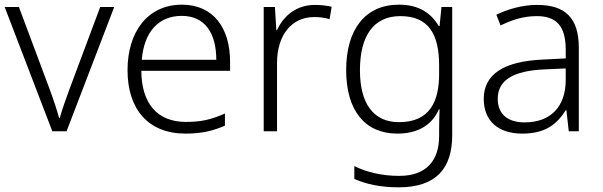

<svg xmlns="http://www.w3.org/2000/svg" viewBox="-20 -562 2580 822"><path d="M204 0H265L469 -532H409L277 -179C261 -136 245 -90 236 -57H233C224 -90 209 -136 193 -179L61 -532H0Z M759 -542C611 -542 526 -424 526 -262C526 -95 614 10 774 10C842 10 890 -1 943 -24V-76C884 -50 842 -40 776 -40C654 -40 586 -118 585 -259H965V-298C965 -440 895 -542 759 -542ZM758 -494C859 -494 906 -418 906 -306H587C597 -427 660 -494 758 -494Z M1328 -541C1248 -541 1193 -493 1166 -433H1163L1157 -532H1109V0H1166V-292C1166 -411 1228 -489 1325 -489C1349 -489 1370 -486 1391 -480L1400 -533C1379 -538 1354 -541 1328 -541Z M1688 -542C1542 -542 1462 -434 1462 -262C1462 -87 1544 10 1681 10C1767 10 1829 -25 1859 -94H1862C1861 -69 1860 -39 1860 -11V20C1860 125 1806 191 1689 191C1613 191 1547 174 1497 149V204C1547 226 1607 240 1687 240C1849 240 1916 157 1916 17V-532H1870L1862 -451H1858C1824 -508 1771 -542 1688 -542ZM1694 -493C1815 -493 1860 -416 1860 -281V-246C1860 -127 1820 -39 1688 -39C1580 -39 1521 -117 1521 -261C1521 -408 1579 -493 1694 -493Z M2280 -541C2216 -541 2155 -523 2105 -499L2123 -453C2174 -478 2223 -493 2278 -493C2359 -493 2402 -454 2402 -349V-312L2305 -307C2139 -300 2051 -245 2051 -139C2051 -43 2114 10 2216 10C2315 10 2364 -30 2402 -90H2405L2415 0H2458V-358C2458 -485 2400 -541 2280 -541ZM2312 -265 2402 -269V-217C2401 -105 2337 -38 2226 -38C2154 -38 2111 -73 2111 -139C2111 -219 2177 -259 2312 -265Z"/></svg>

Font: Noto Sans Kannada Light
Style: Regular
Weight: 300
Designer: Jelle Bosma - Monotype Design Team
Foundry: Monotype Imaging Inc.
Version: Version 2.005